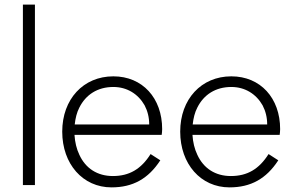

<svg xmlns="http://www.w3.org/2000/svg" viewBox="-20 -800 1270 830"><path d="M79 -780V0H131V-780Z M462 10C554 10 621 -27 673 -107L631 -134C590 -69 539 -39 468 -39C401 -39 350 -72 323 -131C311 -156 304 -185 302 -217H679C680 -224 681 -234 681 -242C681 -376 596 -470 470 -470C340 -470 249 -371 249 -231C249 -91 338 10 462 10ZM303 -262C306 -289 312 -314 323 -335C351 -391 402 -424 470 -424C529 -424 577 -394 605 -345C618 -320 625 -293 625 -262Z M972 10C1064 10 1131 -27 1183 -107L1141 -134C1100 -69 1049 -39 978 -39C911 -39 860 -72 833 -131C821 -156 814 -185 812 -217H1189C1190 -224 1191 -234 1191 -242C1191 -376 1106 -470 980 -470C850 -470 759 -371 759 -231C759 -91 848 10 972 10ZM813 -262C816 -289 822 -314 833 -335C861 -391 912 -424 980 -424C1039 -424 1087 -394 1115 -345C1128 -320 1135 -293 1135 -262Z"/></svg>

Font: Jost Light
Style: Regular
Weight: 300
Version: Version 3.710